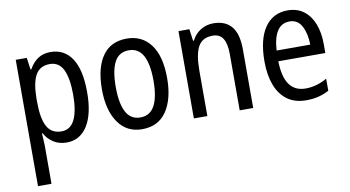

<svg xmlns="http://www.w3.org/2000/svg" viewBox="-77 -735 2121 1163"><g transform="rotate(-10 984.0 -153.5)"><path d="M286 -547Q370 -547 416.5 -477.5Q463 -408 463 -269Q463 -135 417 -62.5Q371 10 289 10Q243 10 208.5 -12Q174 -34 154 -71H150Q151 -51 152.5 -30.5Q154 -10 154 6V240H71V-537H139L149 -464H154Q177 -505 209 -526Q241 -547 286 -547ZM269 -476Q209 -476 182 -429.5Q155 -383 154 -285V-266Q154 -162 181 -112Q208 -62 270 -62Q324 -62 350.5 -115Q377 -168 377 -269Q377 -369 351.5 -422.5Q326 -476 269 -476Z M955 -269Q955 -141 904 -65.5Q853 10 753 10Q659 10 606.5 -65.5Q554 -141 554 -269Q554 -402 605 -474.5Q656 -547 755 -547Q848 -547 901.5 -476Q955 -405 955 -269ZM639 -269Q639 -169 667 -115.5Q695 -62 755 -62Q814 -62 842.5 -114.5Q871 -167 871 -269Q871 -370 842.5 -422.5Q814 -475 755 -475Q694 -475 666.5 -422.5Q639 -370 639 -269Z M1287 -547Q1361 -547 1399 -501.5Q1437 -456 1437 -360V0H1354V-347Q1354 -410 1334 -442Q1314 -474 1271 -474Q1207 -474 1181 -426.5Q1155 -379 1155 -279V0H1072V-537H1139L1149 -464H1154Q1174 -504 1209.5 -525.5Q1245 -547 1287 -547Z M1744 -546Q1803 -546 1843.5 -515Q1884 -484 1904.5 -430Q1925 -376 1925 -308V-252H1636Q1639 -61 1771 -61Q1838 -61 1903 -98V-24Q1871 -7 1837.5 1.5Q1804 10 1763 10Q1692 10 1645.5 -24.5Q1599 -59 1576 -121Q1553 -183 1553 -265Q1553 -400 1603 -473Q1653 -546 1744 -546ZM1744 -478Q1647 -478 1637 -318H1844Q1843 -385 1819 -431.5Q1795 -478 1744 -478Z"/></g></svg>

Font: Noto Sans Hebrew Condensed
Style: Regular
Weight: 400
Width: 3
Designer: Monotype Design Team
Foundry: Monotype Imaging Inc.
Version: Version 2.004; ttfautohint (v1.8.4.7-5d5b)